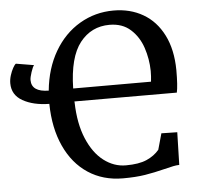

<svg xmlns="http://www.w3.org/2000/svg" viewBox="-61 -806 898 871"><g transform="rotate(-5 387.5 -370.0)"><path d="M-7.8 -462.9Q-7.8 -480.5 -2 -499Q3.9 -517.6 11.7 -531.7Q19.5 -545.9 25.4 -549.3L106.9 -535.6Q100.6 -528.8 92.8 -505.1Q85 -481.4 85 -469.2Q85 -415.5 163.1 -414.6Q172.9 -515.1 217.5 -591.6Q262.2 -668 332.8 -709.5Q403.3 -751 487.3 -751Q563 -751 621.6 -717Q680.2 -683.1 713.6 -616.9Q747.1 -550.8 748 -457Q748 -384.8 741.2 -355L274.9 -355.5L275.4 -350.1Q277.8 -254.4 306.6 -185.8Q335.4 -117.2 381.8 -81.8Q428.2 -46.4 482.4 -46.4Q542 -46.4 577.4 -62Q612.8 -77.6 634.8 -104L655.3 -177.2L727.5 -175.8L723.6 -27.3Q710 -26.9 695.6 -23.9Q681.2 -21 655.8 -14.6Q607.4 -2.4 564.9 4.4Q522.5 11.2 464.4 11.2Q374 11.2 305.9 -33.7Q237.8 -78.6 200 -161.4Q162.1 -244.1 160.6 -354.5Q87.9 -355.5 40 -382.6Q-7.8 -409.7 -7.8 -462.9ZM628.9 -414.6Q631.8 -439 631.8 -463.4Q630.9 -518.1 613.8 -569.3Q596.7 -620.6 559.3 -654.3Q522 -688 463.4 -688Q380.4 -688 328.9 -622.6Q277.3 -557.1 274.4 -414.6Z"/></g></svg>

Font: Merriweather
Style: Regular
Weight: 400
Designer: Eben Sorkin
Foundry: Eben Sorkin
Version: Version 1.584; ttfautohint (v1.6)